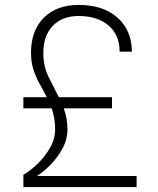

<svg xmlns="http://www.w3.org/2000/svg" viewBox="-20 -760 640 780"><path d="M75 0V-50Q103 -66 132.5 -94.5Q162 -123 183 -159Q204 -195 204 -235Q204 -260 200 -281Q196 -302 190 -320H75V-365H170Q156 -393 141 -419.5Q126 -446 116 -476.5Q106 -507 106 -546Q106 -636 158 -688Q210 -740 300 -740Q398 -740 456.5 -689Q515 -638 516 -550H466Q466 -618 421 -656.5Q376 -695 299 -695Q233 -695 194.5 -655Q156 -615 156 -545Q156 -490 177 -448.5Q198 -407 219 -365H435V-320H239Q246 -301 250 -280Q254 -259 254 -235Q254 -194 234 -157Q214 -120 185.5 -91Q157 -62 130 -45H535V0Z"/></svg>

Font: Tiny Thin
Style: Regular
Weight: 100
Monospace: yes
Designer: Philipp Nurullin, Konstantin Bulenkov
Foundry: JetBrains
Version: Version 2.251; ttfautohint (v1.8.4.7-5d5b)